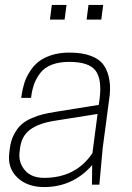

<svg xmlns="http://www.w3.org/2000/svg" viewBox="-20 -755 540 785"><path d="M252 -734.9 244.1 -674.8H184.1L191.9 -734.9ZM401.9 -734.9 394 -674.8H334L341.8 -734.9ZM356 0 356.9 -80.1Q278.3 9.8 160.2 9.8Q91.8 9.8 50.8 -29.3Q9.8 -68.4 18.1 -130.9L20 -147Q23.9 -180.2 37.4 -205.6Q50.8 -231 67.6 -246.1Q84.5 -261.2 110.4 -272.2Q136.2 -283.2 157.2 -288.1Q178.2 -293 208 -297.9L383.8 -326.2L387.2 -350.1Q397.5 -431.2 370.4 -466.6Q343.3 -502 263.2 -502Q221.7 -502 191.9 -490.5Q162.1 -479 145.3 -457.3Q128.4 -435.5 119.6 -411.4Q110.8 -387.2 106.9 -355H66.9L68.8 -369.1Q72.8 -394 79.8 -416.3Q86.9 -438.5 101.6 -461.9Q116.2 -485.4 136.7 -502Q157.2 -518.6 189.9 -529.3Q222.7 -540 263.2 -540Q316.9 -540 352.8 -526.1Q388.7 -512.2 405.5 -486.6Q422.4 -460.9 427.7 -425Q433.1 -389.2 425.8 -345.2L399.9 -149.9L386.2 0ZM160.2 -27.8Q290 -27.8 357.9 -128.9L378.9 -289.1L203.1 -261.2Q138.2 -251 103.3 -225.1Q68.4 -199.2 62 -149.9L60.1 -133.8Q54.7 -91.3 81.3 -59.6Q107.9 -27.8 160.2 -27.8Z"/></svg>

Font: Cooper Hewitt
Style: Light Italic
Weight: 704
Designer: Village Type and Design LLC
Foundry: Cooper Hewitt Smithsonian Design Museum
Version: 1.000